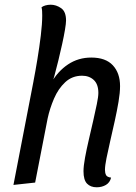

<svg xmlns="http://www.w3.org/2000/svg" viewBox="-20 -774 576 814"><path d="M390 20Q364 20 349 4.5Q334 -11 334 -48Q334 -70 340.5 -105.5Q347 -141 356.5 -181.5Q366 -222 375 -261.5Q384 -301 390.5 -332.5Q397 -364 397 -380Q397 -417 377.5 -435Q358 -453 328 -453Q286 -453 256.5 -425.5Q227 -398 209 -356Q191 -314 182 -272L129 0L37 10L125 -445L196 -421Q225 -472 268.5 -501Q312 -530 367 -530Q428 -530 458.5 -497Q489 -464 489 -409Q489 -381 482.5 -342.5Q476 -304 466.5 -261Q457 -218 447.5 -177Q438 -136 431.5 -103.5Q425 -71 425 -54Q425 -41 429.5 -32Q434 -23 451 -21Q446 0 429 10Q412 20 390 20ZM197 -409 122 -430Q130 -471 138.5 -522.5Q147 -574 153 -623.5Q159 -673 159 -708Q159 -719 158.5 -727.5Q158 -736 156 -743Q162 -748 172.5 -751Q183 -754 195 -754Q218 -754 239 -739.5Q260 -725 260 -687Q260 -675 255.5 -648Q251 -621 243.5 -587Q236 -553 227.5 -518Q219 -483 211 -454Q203 -425 197 -409Z"/></svg>

Font: Sansita Swashed Light
Style: Regular
Weight: 300
Designer: Pablo Cosgaya
Foundry: Omnibus-Type
Version: Version 1.003